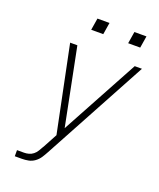

<svg xmlns="http://www.w3.org/2000/svg" viewBox="-165 -1022 930 1123"><g transform="rotate(20 300.0 -461.0)"><path d="M65 0V-38H109Q123 -38 138 -42Q153 -46 165.5 -56Q178 -66 186 -79.5Q194 -93 202 -107Q202 -107 202 -107Q202 -107 202 -107V-108Q202 -108 202.5 -108Q203 -108 203 -108L252 -199L142 -735H187L283 -254L544 -735H589L240 -90Q230 -71 218 -52.5Q206 -34 188 -21Q170 -8 149.5 -4Q129 0 109 0ZM462 -848 474 -922H549L537 -848ZM232 -848 244 -922H319L307 -848Z"/></g></svg>

Font: Iosevka SS04 XLt Ex
Style: Italic
Weight: 200
Width: 7
Italic angle: -9°
Monospace: yes
Designer: Belleve Invis
Foundry: Belleve Invis
Version: Version 19.0.0; ttfautohint (v1.8.4)